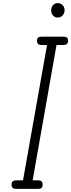

<svg xmlns="http://www.w3.org/2000/svg" viewBox="-20 -1215 458 1235"><path d="M54 -27Q54 -40 60.8 -47.5Q67.5 -55 86.5 -55H128L282.5 -925.5H249Q230 -925.5 223.8 -933.5Q217.5 -941.5 217.5 -953Q217.5 -965 223.8 -972Q230 -979 249 -979H386Q405.5 -979 411.8 -972Q418 -965 418 -953Q418 -941.5 411.8 -933.5Q405.5 -925.5 386 -925.5H343.5L190 -55H223Q242 -55 248.2 -47.5Q254.5 -40 254.5 -27Q254.5 -15 248.2 -7.5Q242 0 223 0H86.5Q67.5 0 60.8 -7.5Q54 -15 54 -27ZM351 -1102Q332.5 -1102 320.8 -1115.5Q309 -1129 309 -1149Q309 -1167 320.5 -1181Q332 -1195 351 -1195Q369.5 -1195 382.5 -1182.2Q395.5 -1169.5 395.5 -1149Q395.5 -1129.5 382.8 -1115.8Q370 -1102 351 -1102Z"/></svg>

Font: Edu QLD Hand
Style: Regular
Weight: 400
Designer: Tina and Corey Anderson, Eben Sorkin
Foundry: Sorkin Type Co.
Version: Version 2.000